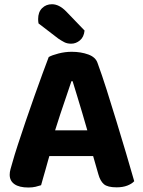

<svg xmlns="http://www.w3.org/2000/svg" viewBox="-20 -854 659 885"><path d="M314.7 -479.6H309.2Q298.8 -448.3 285.5 -409.3Q272.2 -370.3 257.9 -327.8Q243.6 -285.3 230.7 -242.9L212.8 -153.4Q206.8 -133.9 201.2 -113Q195.6 -92.1 189.8 -72.1Q184 -52.1 178.8 -33.8Q173.6 -15.5 169.4 -0.3Q157.8 3.5 143.8 6.9Q129.9 10.3 110.5 10.3Q68.7 10.3 46.7 -5.1Q24.7 -20.4 24.7 -48.5Q24.7 -61.3 28.4 -74.2Q32.2 -87.2 37 -104.2Q45.9 -136.7 62.3 -186.9Q78.6 -237 98.5 -295.4Q118.4 -353.8 138.7 -411Q159 -468.2 176.5 -515.9Q193.9 -563.6 204.6 -591.1Q219.4 -599.7 249.8 -607.5Q280.3 -615.3 310.2 -615.3Q353 -615.3 387.1 -602.8Q421.2 -590.4 430 -562.7Q449.4 -510 471.6 -440.3Q493.8 -370.6 516.8 -294.9Q539.9 -219.2 561.2 -147.6Q582.5 -76 598.7 -18.8Q587.9 -6.8 566.9 1.4Q545.9 9.5 517.5 9.5Q475.7 9.5 458.8 -5.1Q442 -19.6 433.5 -50.3L401.3 -162.4L384.2 -247.4Q371.8 -291.6 359 -333.9Q346.2 -376.1 335 -413.5Q323.7 -451 314.7 -479.6ZM146.4 -134.6 205.1 -253.3H439.3L459.1 -134.6ZM248.6 -676.2 157.6 -746Q156.6 -750 156.2 -756.4Q155.8 -762.8 155.8 -766.3Q155.8 -798.3 174 -816.4Q192.3 -834.5 219.4 -834.5Q252.3 -834.5 284.3 -802L369.8 -713.2Q366.6 -682.8 348.2 -667.7Q329.8 -652.6 308.2 -652.6Q289.8 -652.6 276.6 -659.4Q263.4 -666.2 248.6 -676.2Z"/></svg>

Font: Baloo Paaji 2
Style: Regular
Weight: 400
Designer: Shuchita Grover, Noopur Datye and Ek Type
Foundry: Ek Type
Version: Version 1.700